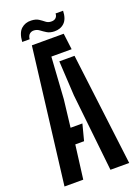

<svg xmlns="http://www.w3.org/2000/svg" viewBox="-172 -1000 760 1068"><g transform="rotate(-20 207.5 -465.5)"><path d="M16 0 114 -800H302.5L314.5 -704H194.5L178.5 -457.5L159.5 -295.5H229.5L204.5 -199.5H152.5L127 0ZM288 0 238.5 -458.5 227 -664H317L399 0ZM298.5 -921.5H343Q341.5 -873.5 318.2 -851.2Q295 -829 258 -830Q232.5 -831 215.8 -841.2Q199 -851.5 185 -862.2Q171 -873 153.5 -874Q138.5 -875 127.2 -865.8Q116 -856.5 114 -836H70Q73.5 -889 97.8 -910.8Q122 -932.5 157 -931Q184.5 -930 200.8 -919.2Q217 -908.5 229.8 -898.2Q242.5 -888 259.5 -887.5Q278 -886.5 288.2 -896Q298.5 -905.5 298.5 -921.5Z"/></g></svg>

Font: Big Shoulders Stencil Display
Style: Bold
Weight: 700
Designer: Patric King
Foundry: XO Type Co
Version: Version 1.000